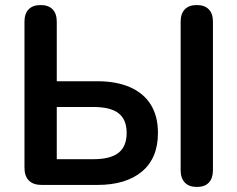

<svg xmlns="http://www.w3.org/2000/svg" viewBox="-20 -733 941 761"><path d="M145 0Q112 0 94.5 -17.5Q77 -35 77 -68V-647Q77 -679 93.5 -696Q110 -713 141 -713Q172 -713 188.5 -696Q205 -679 205 -647V-411H366Q441 -411 495 -387.5Q549 -364 577.5 -318.5Q606 -273 606 -206Q606 -106 542.5 -53Q479 0 366 0ZM205 -102H350Q418 -102 450 -127.5Q482 -153 482 -206Q482 -259 450 -284Q418 -309 350 -309H205ZM760 8Q729 8 712.5 -9.5Q696 -27 696 -58V-647Q696 -679 712.5 -696Q729 -713 760 -713Q791 -713 807.5 -696Q824 -679 824 -647V-58Q824 -27 808 -9.5Q792 8 760 8Z"/></svg>

Font: Nunito ExtraLight
Style: Regular
Weight: 200
Designer: Vernon Adams
Foundry: Vernon Adams
Version: Version 3.602